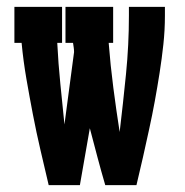

<svg xmlns="http://www.w3.org/2000/svg" viewBox="-20 -540 540 560"><path d="M122 0Q110 -51 98 -102.5Q86 -154 76 -206Q66 -258 57 -310Q48 -362 43 -415H22V-520H161V-415H147Q150 -355 156 -295.5Q162 -236 168 -177L196 -388Q196 -395 195 -401.5Q194 -408 193 -415H171V-520H310V-415H297Q302 -350 310.5 -284.5Q319 -219 329 -155Q339 -239 347.5 -324Q356 -409 356 -494V-520H461V-494Q461 -452 456.5 -410.5Q452 -369 445.5 -327.5Q439 -286 431.5 -245Q424 -204 415 -163Q406 -122 397 -81.5Q388 -41 378 0H287Q275 -41 264 -82.5Q253 -124 242 -166L213 0Z"/></svg>

Font: Iosevka Curly Slab Extrabold
Style: Regular
Weight: 800
Monospace: yes
Designer: Belleve Invis
Foundry: Belleve Invis
Version: Version 22.1.2; ttfautohint (v1.8.4)